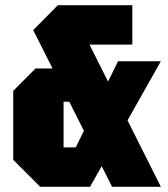

<svg xmlns="http://www.w3.org/2000/svg" viewBox="-20 -720 647 740"><path d="M412 0 108 -604 203 -700H490V-548H325L600 0ZM303 -328H225V-152H272L435 -484H600L327 0H135L31 -104V-370L117 -456H303Z"/></svg>

Font: Tektur Condensed ExtraBold
Style: Regular
Weight: 800
Width: 3
Designer: Adam Jagosz
Foundry: Adam Jagosz
Version: Version 1.005;gftools[0.9.30]